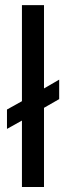

<svg xmlns="http://www.w3.org/2000/svg" viewBox="-20 -745 262 765"><path d="M67.4 0V-264.6L7.8 -231.4V-308.6L67.4 -341.8V-724.6H155.3V-392.6L215.8 -427.7V-350.1L155.3 -315.4V0Z"/></svg>

Font: Arimo Nerd Font
Style: Regular
Weight: 400
Designer: Steve Matteson
Foundry: Monotype Imaging Inc.
Version: Version 1.33;Nerd Fonts 3.2.1